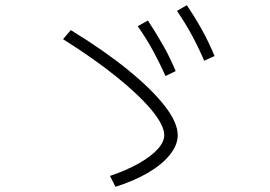

<svg xmlns="http://www.w3.org/2000/svg" viewBox="-20 -772 1040 740"><path d="M404 -94Q469 -116 515.5 -142.5Q562 -169 587.5 -197Q613 -225 613 -251Q613 -289 564.5 -347.5Q516 -406 428.5 -476.5Q341 -547 223 -621L253 -656Q382 -577 474 -502Q566 -427 615.5 -363Q665 -299 665 -251Q665 -214 635.5 -176.5Q606 -139 552 -107Q498 -75 425 -52ZM618 -479Q595 -530 570 -576Q545 -622 511 -671L550 -693Q582 -644 608.5 -597.5Q635 -551 657 -498ZM767 -538Q745 -589 720 -635.5Q695 -682 662 -730L700 -752Q733 -703 759 -656Q785 -609 807 -556Z"/></svg>

Font: M PLUS 2 Light
Style: Regular
Weight: 300
Designer: Coji Morishita
Foundry: UNDERFOREST DESIGN
Version: Version 1.001